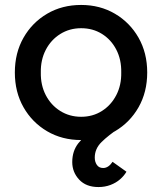

<svg xmlns="http://www.w3.org/2000/svg" viewBox="-20 -556 655 776"><path d="M272 99Q272 54 297 22.5Q322 -9 363.5 -33.5Q405 -58 455 -80L464 -40Q418 -9 390.5 18Q363 45 363 81Q363 98 371.5 110.5Q380 123 397 123Q408 123 417.5 116.5Q427 110 435 98L491 138Q482 154 465.5 168.5Q449 183 426.5 191.5Q404 200 378 200Q328 200 300 170Q272 140 272 99ZM40 -263Q40 -342 75 -403.5Q110 -465 170.5 -500.5Q231 -536 308 -536Q384 -536 444.5 -500.5Q505 -465 540 -403.5Q575 -342 575 -263Q575 -184 540 -122.5Q505 -61 444.5 -25.5Q384 10 308 10Q231 10 170.5 -25.5Q110 -61 75 -122.5Q40 -184 40 -263ZM470 -263Q471 -315 450 -355.5Q429 -396 392 -419Q355 -442 308 -442Q261 -442 223.5 -418.5Q186 -395 165 -354.5Q144 -314 145 -263Q144 -212 165 -171.5Q186 -131 223.5 -107.5Q261 -84 308 -84Q355 -84 392 -107.5Q429 -131 450 -171.5Q471 -212 470 -263Z"/></svg>

Font: Our Lexend
Style: Regular
Weight: 400
Designer: Bonnie Shaver-Troup, Thomas Jockin
Foundry: Lexend
Version: Version 1.007